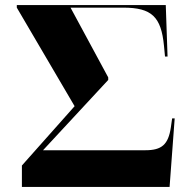

<svg xmlns="http://www.w3.org/2000/svg" viewBox="-20 -734 752 754"><path d="M66 0H646L666 -269H656L651 -234C641 -166 615 -144 551 -144H149L405 -420V-430L257 -704H464C576 -704 613 -668 624 -554L628 -512H638L631 -714H46V-704L273 -317L66 -84Z"/></svg>

Font: Noto Serif Display Black
Style: Regular
Weight: 900
Designer: Monotype Design Team
Foundry: Monotype Imaging Inc.
Version: Version 2.009